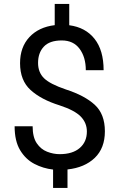

<svg xmlns="http://www.w3.org/2000/svg" viewBox="-20 -846 602 968"><path d="M418 -183.1Q418 -226.6 387.2 -258.3Q356.4 -290 280.3 -314.9Q187.5 -343.8 134.3 -392.1Q81.1 -440.4 81.1 -527.3Q81.1 -608.4 128.2 -658.9Q175.3 -709.5 255.9 -719.2V-826.2H329.1V-718.8Q411.1 -708 456.8 -650.1Q502.4 -592.3 502.4 -492.2H412.6Q412.6 -557.6 381.3 -599.9Q350.1 -642.1 291.5 -642.1Q230 -642.1 200.9 -610.8Q171.9 -579.6 171.9 -528.8Q171.9 -481.4 201.7 -451.9Q231.4 -422.4 312 -395Q406.2 -364.7 457.5 -317.9Q508.8 -271 508.8 -184.1Q508.8 -99.1 457.8 -50Q406.7 -1 320.3 8.3V101.6H247.6V8.8Q197.8 3.4 153.3 -19.8Q108.9 -43 81.3 -89.1Q53.7 -135.3 53.7 -209.5H144.5Q144.5 -154.3 165.3 -123.8Q186 -93.3 217.5 -81.1Q249 -68.8 280.8 -68.8Q346.2 -68.8 382.1 -99.9Q418 -130.9 418 -183.1Z"/></svg>

Font: Vazirmatn FD
Style: Regular
Weight: 400
Designer: Saber Rastikerdar
Foundry: Saber Rastikerdar
Version: Version 33.001